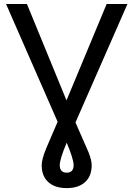

<svg xmlns="http://www.w3.org/2000/svg" viewBox="-20 -731 667 960"><path d="M114.7 -710.9 312.5 -229 513.2 -710.9H617.2L357.4 -118.7L422.4 29.8Q438.5 70.3 438.5 94.7Q438.5 149.4 405.5 179.4Q372.6 209.5 313.5 209.5Q254.4 209.5 221.4 179.4Q188.5 149.4 188.5 94.7Q188.5 66.4 210.4 12.2L268.1 -122.1L10.3 -710.9ZM348.1 94.7Q348.1 64.9 313.5 -17.6Q278.8 64.5 278.8 94.7Q278.8 132.3 313.5 132.3Q348.1 132.3 348.1 94.7Z"/></svg>

Font: Roboto
Style: Regular
Weight: 400
Designer: Google
Version: Version 2.134; 2016; ttfautohint (v1.6)